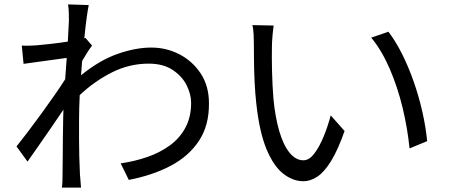

<svg xmlns="http://www.w3.org/2000/svg" viewBox="-20 -814 2040 872"><path d="M293 -720Q293 -737 292.5 -756Q292 -775 289 -794L383 -791Q379 -772 373.5 -732.5Q368 -693 363 -640L368 -642L398 -607Q388 -594 376 -575Q364 -556 353 -537L348 -472Q431 -540 513.5 -569Q596 -598 667 -598Q736 -598 795.5 -567Q855 -536 892 -479.5Q929 -423 929 -345Q930 -245 884 -175Q838 -105 756 -61.5Q674 -18 565 3L528 -72Q591 -81 649 -101Q707 -121 752 -154Q797 -187 822.5 -235Q848 -283 848 -347Q848 -386 827.5 -427Q807 -468 764 -496.5Q721 -525 655 -525Q568 -525 489 -485.5Q410 -446 342 -382Q339 -319 339 -264Q339 -219 339 -181Q339 -143 340 -105.5Q341 -68 343 -23Q344 -10 345.5 7Q347 24 348 38H261Q263 27 263.5 9Q264 -9 264 -21Q265 -69 265 -106.5Q265 -144 265.5 -183.5Q266 -223 267 -277L268 -316Q244 -280 215 -238Q186 -196 157.5 -155Q129 -114 105 -80L55 -149Q76 -175 106 -214.5Q136 -254 168 -298Q200 -342 228.5 -383Q257 -424 276 -454L283 -551L87 -524L79 -607Q96 -606 111 -606.5Q126 -607 144 -608Q169 -610 209 -614.5Q249 -619 288 -625Z M1223 -698Q1220 -680 1217.5 -650.5Q1215 -621 1215 -601Q1214 -554 1215.5 -490Q1217 -426 1222 -364Q1230 -281 1248.5 -218Q1267 -155 1295 -120.5Q1323 -86 1358 -86Q1384 -86 1407 -116Q1430 -146 1449.5 -193Q1469 -240 1482 -290L1545 -219Q1515 -134 1484.5 -84Q1454 -34 1422.5 -12.5Q1391 9 1357 9Q1310 9 1266 -25.5Q1222 -60 1190 -137.5Q1158 -215 1144 -344Q1139 -388 1136.5 -439Q1134 -490 1133.5 -536Q1133 -582 1133 -611Q1133 -628 1132 -655Q1131 -682 1126 -700ZM1744 -670Q1777 -627 1806.5 -568Q1836 -509 1859.5 -441.5Q1883 -374 1898.5 -305Q1914 -236 1920 -173L1840 -140Q1831 -231 1808.5 -324.5Q1786 -418 1750 -501.5Q1714 -585 1666 -643Z"/></svg>

Font: Go Noto Current
Style: Regular
Weight: 400
Designer: Monotype Design Team
Foundry: Monotype Imaging Inc.
Version: Version 2.007; ttfautohint (v1.8) -l 8 -r 50 -G 200 -x 14 -D